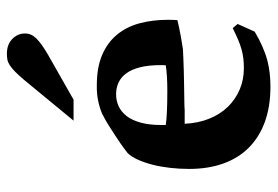

<svg xmlns="http://www.w3.org/2000/svg" viewBox="-140 -624 781 540"><g transform="rotate(-90 250.0 -353.5)"><path d="M453.1 -75.2 431.6 -27.3Q389.6 -2 349.1 8.8Q315.9 17.1 276.9 17.1Q221.2 17.1 178 1.5Q134.8 -14.2 105.2 -43.7Q75.7 -73.2 60.5 -115.7Q45.4 -158.2 45.4 -211.4Q45.4 -237.8 48.3 -264.4Q51.3 -291 57.1 -314Q63 -336.9 71.3 -355.5Q79.6 -374 89.8 -384.3Q91.8 -386.2 99.4 -391.8Q106.9 -397.5 117.4 -404.8Q127.9 -412.1 140.4 -420.2Q152.8 -428.2 164.3 -435.5Q175.8 -442.9 185.5 -448.2Q195.3 -453.6 200.2 -456.1Q217.3 -463.4 237.3 -467.5Q257.3 -471.7 280.8 -471.2Q331.1 -471.2 366.2 -456.1Q401.4 -440.9 423.3 -414.1Q445.3 -387.2 455.1 -350.6Q464.8 -314 464.8 -271Q464.8 -264.2 464.6 -257.6Q464.4 -251 463.9 -244.6Q456.5 -242.7 444.1 -240Q431.6 -237.3 418.9 -235.1Q406.2 -232.9 395.8 -231.2Q385.3 -229.5 381.8 -229Q372.1 -228.5 356 -227.8Q339.8 -227.1 321.8 -226.6Q303.7 -226.1 285.2 -225.8Q266.6 -225.6 251.7 -225.3Q236.8 -225.1 227.8 -224.9Q218.8 -224.6 218.8 -224.6Q215.3 -224.1 211.9 -224.1Q208.5 -224.1 204.6 -224.1H172.4Q174.3 -185.5 186.8 -154.8Q199.2 -124 220.2 -102.5Q241.2 -81.1 268.8 -69.3Q296.4 -57.6 328.6 -57.6Q343.8 -57.6 356 -59.1Q368.2 -60.5 380.9 -64Q393.6 -67.4 408 -73.5Q422.4 -79.6 441.4 -88.9ZM336.9 -277.3Q336.9 -280.8 337.2 -283.9Q337.4 -287.1 337.4 -290Q337.4 -325.2 331.3 -349.4Q325.2 -373.5 314.2 -388.4Q303.2 -403.3 288.1 -410.2Q272.9 -417 255.4 -417Q237.3 -417 221.4 -409.7Q205.6 -402.3 193.8 -387Q182.1 -371.6 175.5 -347.4Q168.9 -323.2 168.9 -289.1V-277.3Q197.8 -272.9 265.1 -272.9Q308.6 -272.9 336.9 -277.3ZM240.2 -536.6H181.2L295.9 -675.8Q309.6 -691.9 319.3 -701.4Q329.1 -710.9 337.2 -716.1Q345.2 -721.2 352.8 -722.7Q360.4 -724.1 369.6 -724.1Q395 -724.1 410.6 -709.2Q426.3 -694.3 426.3 -673.3Q426.8 -655.8 412.1 -641.1Q397.5 -626.5 368.2 -609.4Z"/></g></svg>

Font: XB Kayhan
Style: Bold
Weight: 700
Designer: Behnam
Foundry: Irmug
Version: Version 7.300 2009